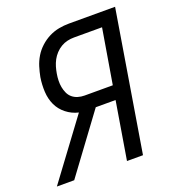

<svg xmlns="http://www.w3.org/2000/svg" viewBox="-133 -841 866 947"><g transform="rotate(-20 300.0 -367.5)"><path d="M4 0 231 -306Q196 -314 167.5 -336.5Q139 -359 124.5 -390.5Q110 -422 108 -459.5Q106 -497 112 -535Q117 -561 125 -587Q133 -613 147.5 -637Q162 -661 183.5 -680.5Q205 -700 230 -712.5Q255 -725 281.5 -730Q308 -735 335 -735H577L456 0H372L422 -302H318L95 0ZM286 -375H434L482 -662H335Q317 -662 299.5 -658Q282 -654 266 -644.5Q250 -635 237 -621Q224 -607 215.5 -591Q207 -575 202 -558Q197 -541 194 -523Q191 -506 190.5 -488Q190 -470 193 -453.5Q196 -437 203 -421.5Q210 -406 222.5 -395.5Q235 -385 251.5 -380Q268 -375 286 -375Z"/></g></svg>

Font: Iosevka Curly Extended Oblique
Style: Regular
Weight: 400
Width: 7
Italic angle: -9°
Monospace: yes
Designer: Belleve Invis
Foundry: Belleve Invis
Version: Version 11.1.0; ttfautohint (v1.8.3)